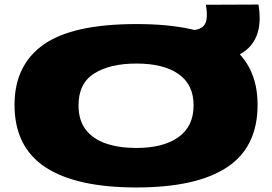

<svg xmlns="http://www.w3.org/2000/svg" viewBox="-20 -816 1199 846"><path d="M581 10Q315 10 179.5 -79.5Q44 -169 44 -354Q44 -529 172 -619.5Q300 -710 581 -710Q859 -710 987 -620Q1115 -530 1115 -354Q1115 -168 980.5 -79Q846 10 581 10ZM581 -164Q699 -164 766 -211.5Q833 -259 833 -352Q833 -443 767 -489.5Q701 -536 581 -536Q465 -536 395.5 -492.5Q326 -449 326 -352Q326 -286 358 -244.5Q390 -203 447.5 -183.5Q505 -164 581 -164ZM810 -542V-683H820Q865 -683 881.5 -707.5Q898 -732 887 -795L1119 -796Q1161 -542 863 -542Z"/></svg>

Font: Georama Extra Expanded ExtraBold
Style: Regular
Weight: 800
Width: 8
Designer: Jean-Baptiste Levee
Foundry: Production Type
Version: Version 1.000